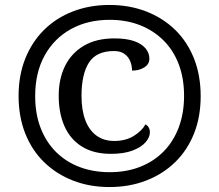

<svg xmlns="http://www.w3.org/2000/svg" viewBox="-20 -745 885 775"><path d="M422 10Q342 10 275 -16Q208 -42 158.5 -90Q109 -138 82 -206Q55 -274 55 -358Q55 -441 82 -508.5Q109 -576 158 -624.5Q207 -673 274.5 -699Q342 -725 422 -725Q502 -725 569.5 -699Q637 -673 686.5 -625Q736 -577 763 -509Q790 -441 790 -357Q790 -273 763 -205.5Q736 -138 686.5 -90Q637 -42 569.5 -16Q502 10 422 10ZM427.5 -124Q358 -124 311 -153.2Q264 -182.3 240.5 -235.1Q217 -287.8 217 -358.4Q217 -427 242.7 -479Q268.4 -530.9 318.7 -560.5Q369 -590 441.6 -590Q490 -590 521 -579.2Q552 -568.4 567.5 -549.7Q583 -531 583 -508Q583 -486 562.5 -473Q542 -460 513 -460Q513 -479 506 -497Q499 -515 483 -527Q467 -539 440 -539Q368.6 -539 338.8 -492Q309 -445 309 -357.9Q309 -300.2 324.5 -259.6Q340 -219 369.6 -197.5Q399.2 -176 441 -176Q488 -176 521 -197Q554 -218 567 -243Q575.4 -239 580.2 -230.5Q585 -222 585 -211Q585 -191 567.6 -170.8Q550.2 -150.6 515 -137.3Q479.7 -124 427.5 -124ZM422.5 -50Q491 -50 545.8 -71.7Q600.7 -93.3 640.5 -133.7Q680.3 -174 701.6 -231.1Q723 -288.2 723 -358.1Q723 -429 701.5 -485.5Q680 -542 640 -581.9Q600.1 -621.7 545 -643.4Q489.9 -665 422.7 -665Q334 -665 266.2 -627.5Q198.5 -590.1 160.2 -521Q122 -452 122 -356.7Q122 -284.9 144.2 -227.9Q166.5 -170.9 206.6 -131.1Q246.8 -91.3 301.9 -70.6Q357 -50 422.5 -50Z"/></svg>

Font: Noto Serif
Style: Italic
Weight: 400
Italic angle: -12°
Designer: Monotype Design Team
Foundry: Monotype Imaging Inc.
Version: Version 2.013